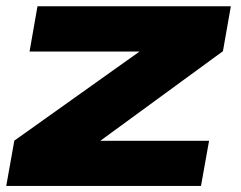

<svg xmlns="http://www.w3.org/2000/svg" viewBox="-24 -610 790 630"><path d="M-3.5 0H635.5L662 -148H306L306.5 -149L707.5 -442L733.5 -589.5H99L73 -441H434.5H434L23 -148.5Z"/></svg>

Font: Anybody Expanded ExtraBold
Style: Italic
Weight: 800
Width: 7
Italic angle: -10°
Version: Version 1.113;gftools[0.9.25]